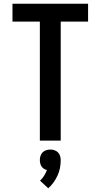

<svg xmlns="http://www.w3.org/2000/svg" viewBox="-20 -755 540 1031"><path d="M194 0V-639H47V-735H453V-639H306V0ZM239 256 195 215Q208 203 217 188.5Q226 174 232 158Q223 156 215.5 151Q208 146 203 138.5Q198 131 196 122Q194 113 194 104Q194 93 197.5 82Q201 71 209 63Q217 55 228 51.5Q239 48 250 48Q261 48 272 51.5Q283 55 291 63Q299 71 302.5 82Q306 93 306 104Q306 126 302 147Q298 168 289 187.5Q280 207 267.5 224.5Q255 242 239 256Z"/></svg>

Font: Zed Mono
Style: Bold
Weight: 700
Monospace: yes
Designer: Belleve Invis
Foundry: Belleve Invis
Version: Version 1.0.0; ttfautohint (v1.8.4)